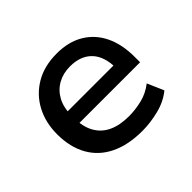

<svg xmlns="http://www.w3.org/2000/svg" viewBox="-120 -679 860 860"><g transform="rotate(-45 309.5 -249.5)"><path d="M346 9Q257 9 194 -21.5Q131 -52 98 -110.5Q65 -169 65 -250Q65 -324 95.5 -382Q126 -440 183 -474Q240 -508 320 -508Q394 -508 447 -476.5Q500 -445 528 -387.5Q556 -330 556 -250V-216H150V-290H479L462 -270Q462 -347 425 -386Q388 -425 321 -425Q277 -425 243 -406Q209 -387 189.5 -351.5Q170 -316 170 -264V-251Q170 -193 191.5 -155Q213 -117 253 -98.5Q293 -80 350 -80Q390 -80 432 -90Q474 -100 510 -128L544 -50Q505 -18 451 -4.5Q397 9 346 9Z"/></g></svg>

Font: Nunito Sans 7pt SemiBold
Style: Regular
Weight: 600
Designer: Vernon Adams
Foundry: Vernon Adams
Version: Version 3.101;gftools[0.9.27]